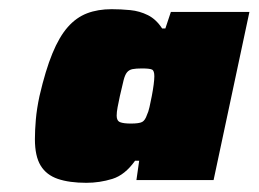

<svg xmlns="http://www.w3.org/2000/svg" viewBox="-20 -714 563 418"><path d="M168 -316Q131 -316 106 -324.5Q81 -333 68.5 -353.5Q56 -374 56 -411Q56 -430 58 -453.5Q60 -477 66 -505Q79 -561 94 -597.5Q109 -634 127.5 -655Q146 -676 169.5 -685Q193 -694 223 -694Q243 -694 263.5 -692Q284 -690 302 -681Q320 -672 333 -652H340L352 -688H523L445 -322H277L283 -364H274Q252 -333 224.5 -324.5Q197 -316 168 -316ZM265 -445Q283 -445 289.5 -448.5Q296 -452 300 -464Q303 -470 305.5 -481Q308 -492 310.5 -505Q313 -518 314.5 -529.5Q316 -541 316 -548Q316 -560 311 -562.5Q306 -565 289 -565Q276 -565 268.5 -563.5Q261 -562 256.5 -556.5Q252 -551 249 -539Q246 -527 241 -505Q238 -491 236 -480.5Q234 -470 234 -462Q234 -451 241.5 -448Q249 -445 265 -445Z"/></svg>

Font: Saira Expanded Black
Style: Italic
Weight: 900
Width: 7
Italic angle: -12°
Designer: Hector Gatti with collaboration of the Omnibus-Type team
Foundry: Omnibus-Type
Version: Version 1.101